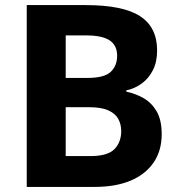

<svg xmlns="http://www.w3.org/2000/svg" viewBox="-20 -734 705 754"><path d="M316 -714Q463 -714 530 -670.5Q597 -627 597 -536Q597 -491 580.5 -458.5Q564 -426 536.5 -406Q509 -386 476 -379V-374Q511 -367 543 -349Q575 -331 595 -297Q615 -263 615 -207Q615 -142 583 -95.5Q551 -49 492.5 -24.5Q434 0 352 0H85V-714ZM324 -428Q390 -428 415 -452Q440 -476 440 -515Q440 -556 410.5 -575.5Q381 -595 317 -595H238V-428ZM238 -313V-121H335Q403 -121 429.5 -148.5Q456 -176 456 -219Q456 -246 444.5 -267Q433 -288 405.5 -300.5Q378 -313 330 -313Z"/></svg>

Font: Noto Sans Lao
Style: Bold
Weight: 700
Designer: Monotype Design Team
Foundry: Monotype Imaging Inc.
Version: Version 2.003